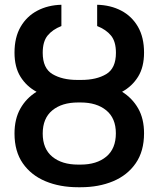

<svg xmlns="http://www.w3.org/2000/svg" viewBox="-20 -780 669 810"><path d="M322.8 -442.8Q387.1 -442.8 428.1 -467.3Q469.1 -491.8 469.1 -557.2Q469.1 -604.8 448.2 -630.1Q427.2 -655.5 389.9 -670.1V-759.9Q446.7 -758.5 491.5 -735.1Q536.2 -711.6 562 -667.1Q587.7 -622.5 587.7 -558.2Q587.7 -496.8 562.5 -456.3Q537.3 -415.8 495 -392.8Q538 -366.1 562.9 -322.6Q587.7 -279.1 587.7 -217.7Q587.7 -142 552.7 -91.4Q517.8 -40.8 457.2 -15.4Q396.7 9.9 320.3 9.9H309.3Q232.6 9.9 172.1 -15.3Q111.5 -40.5 76.3 -90.9Q41.2 -141.3 41.2 -216.6Q41.2 -278.4 66.1 -322.3Q90.9 -366.1 134.2 -392.8Q91.6 -415.8 66.4 -456.3Q41.2 -496.8 41.2 -558.2Q41.2 -622.5 67.1 -667.1Q93 -711.6 137.8 -735.1Q182.5 -758.5 239 -759.9V-670.1Q201.7 -655.5 180.9 -630.1Q160.2 -604.8 160.2 -557.2Q160.2 -491.8 201.5 -467.3Q242.9 -442.8 306.1 -442.8ZM320.3 -347.7H309.3Q241.1 -347.7 200.6 -314.3Q160.2 -280.9 160.2 -216.6Q160.2 -152.3 200.6 -119Q241.1 -85.6 309.3 -85.6H320.3Q387.8 -85.6 428.3 -119.1Q468.8 -152.7 468.8 -217.7Q468.8 -281.2 428.3 -314.5Q387.8 -347.7 320.3 -347.7Z"/></svg>

Font: Interface Medium
Style: Regular
Weight: 500
Designer: Rasmus Andersson
Foundry: rsms
Version: Version 1.8